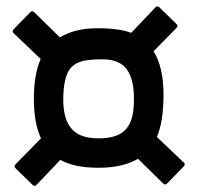

<svg xmlns="http://www.w3.org/2000/svg" viewBox="-20 -634 623 606"><path d="M415.5 -132.8Q367.2 -104.5 290.8 -104.5Q214.4 -104.5 170.4 -129.4L94.7 -49.8Q92.8 -47.4 89.4 -47.4Q85.9 -47.4 82.5 -50.8L29.8 -102.1Q25.9 -106 25.9 -109.1Q25.9 -112.3 31.2 -117.7L109.4 -197.3Q86.9 -245.1 86.9 -322Q86.9 -398.9 108.4 -447.8L22.5 -529.8Q20 -531.7 20 -535.2Q20 -538.6 23.4 -542L74.7 -594.7Q78.6 -598.6 81.8 -598.6Q85 -598.6 90.3 -593.3L168.9 -516.1Q217.3 -544.9 286.9 -544.9Q356.4 -544.9 394 -530.3L471.2 -611.3Q473.1 -613.8 476.6 -613.8Q480 -613.8 483.4 -610.4L536.1 -559.1Q540 -555.2 540 -552Q540 -548.8 534.7 -543.5L464.8 -472.2Q496.1 -421.4 496.1 -335.7Q496.1 -250 475.1 -201.7L560.5 -120.6Q563 -118.7 563 -115.2Q563 -111.8 559.6 -108.4L508.3 -55.7Q504.4 -51.8 501.2 -51.8Q498 -51.8 492.7 -57.1ZM372.1 -424.3Q348.1 -446.8 304.2 -446.8Q260.3 -446.8 238.5 -440.7Q216.8 -434.6 203.6 -419.9Q179.7 -392.6 179.7 -319.3Q179.7 -223.1 244.1 -203.6Q264.6 -197.3 291.7 -197.3Q318.8 -197.3 339.8 -203.4Q360.8 -209.5 374.8 -223.4Q388.7 -237.3 395.8 -260.5Q402.8 -283.7 402.8 -321.8Q402.8 -359.9 394.8 -385.3Q386.7 -410.6 372.1 -424.3Z"/></svg>

Font: Wellfleet
Style: Regular
Weight: 400
Designer: Riccardo De Franceschi
Foundry: Riccardo De Franceschi
Version: Version 1.002